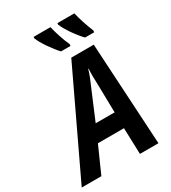

<svg xmlns="http://www.w3.org/2000/svg" viewBox="-283 -1054 1043 1168"><g transform="rotate(-30 238.5 -470.0)"><path d="M310 -780 312 -792Q296 -826 283 -866Q270 -906 262 -940H144L143 -930Q155 -899 185.5 -854.5Q216 -810 244 -780ZM477 -780 478 -792Q445 -874 430 -940H311L310 -930Q323 -898 353 -854.5Q383 -811 413 -780ZM294 -500Q307 -529 317 -554.5Q327 -580 334 -605H337Q335 -578 335.5 -550.5Q336 -523 337 -496L341 -296H208ZM77 0 159 -184H342L348 0H478L437 -716H279L-61 0Z"/></g></svg>

Font: Noto Sans UI SemiCondensed
Style: Bold Italic
Weight: 700
Width: 4
Designer: Monotype Design Team
Foundry: Monotype Imaging Inc.
Version: 1.001